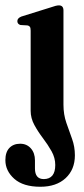

<svg xmlns="http://www.w3.org/2000/svg" viewBox="-49 -467 312 714"><path d="M187 -77.5Q187 -41 197.8 -10.2Q208.5 20.5 219 49.5Q229.5 78.5 229.5 110.5Q229.5 163.5 195 195.5Q160.5 227.5 101 227.5Q37.5 227.5 4.2 198Q-29 168.5 -29 128.5Q-29 98.5 -14 83Q1 67.5 26 67.5Q50.5 67.5 65.8 84.8Q81 102 81 129.5V159.5Q81 199 114 199Q156.5 198.5 156.5 146.5Q156.5 120 142.8 95.5Q129 71 110.8 47Q92.5 23 78.8 -2.2Q65 -27.5 65 -55V-353Q65 -363.5 62 -367.5Q59 -371.5 53 -372.5L27 -374Q15.5 -377.5 15.5 -388.5Q15.5 -399.5 30.5 -405.5L139.5 -439.5Q160 -447 170 -447Q187 -447 187 -428Z"/></svg>

Font: Fraunces 144pt Soft SemiBold
Style: Regular
Weight: 600
Version: Version 1.000;[b76b70a41]